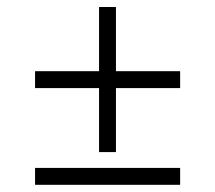

<svg xmlns="http://www.w3.org/2000/svg" viewBox="-20 -514 598 534"><path d="M255.5 -494.5H302.5V-91H255.5ZM77.5 -316H481V-269H77.5ZM77.5 -47H481V0H77.5Z"/></svg>

Font: Newsreader 60pt
Style: Bold
Weight: 700
Designer: Hugues Gentile
Foundry: Production Type
Version: Version 1.003